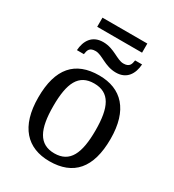

<svg xmlns="http://www.w3.org/2000/svg" viewBox="-200 -950 977 1075"><g transform="rotate(30 288.5 -412.5)"><path d="M143 -776H433V-835H143ZM110 -606H155C159 -633 164 -654 204 -654C247 -654 289 -606 361 -606C432 -606 462 -658 466 -719H421C417 -692 411 -671 372 -671C330 -671 287 -719 216 -719C144 -719 114 -667 110 -606ZM287 10C441 10 522 -81 522 -269C522 -456 434 -546 290 -546C135 -546 55 -456 55 -269C55 -81 143 10 287 10ZM289 -42C189 -42 152 -120 152 -269C152 -418 188 -493 288 -493C388 -493 425 -418 425 -269C425 -120 389 -42 289 -42Z"/></g></svg>

Font: Noto Serif
Style: Regular
Weight: 400
Designer: Monotype Design Team
Foundry: Monotype Imaging Inc.
Version: Version 2.015